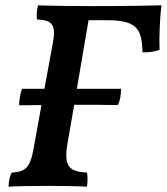

<svg xmlns="http://www.w3.org/2000/svg" viewBox="-20 -699 627 722"><path d="M587 -679C548 -678 467 -676 327 -676C271 -676 174 -677 123 -679C118 -659 117 -641 119 -626C178 -623 192 -606 178 -533L147 -365H63C57 -352 52 -324 52 -303C83 -303 108 -304 136 -304L107 -144C94 -68 76 -53 24 -50C17 -37 13 -20 12 3C42 1 110 0 163 0C214 0 274 1 307 3C310 -17 310 -36 307 -50C239 -54 219 -73 234 -161L259 -305C317 -305 366 -305 423 -304C432 -321 435 -341 435 -365H269L313 -623H384C502 -623 513 -583 516 -502C542 -502 563 -505 580 -512C578 -557 581 -629 587 -679Z"/></svg>

Font: Vollkorn Semibold
Style: Italic
Weight: 600
Italic angle: -11°
Designer: Friedrich Althausen
Foundry: Friedrich Althausen
Version: Version 4.015;PS 004.015;hotconv 1.0.88;makeotf.lib2.5.64775